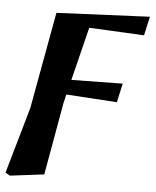

<svg xmlns="http://www.w3.org/2000/svg" viewBox="-52 -531 622 768"><g transform="rotate(5 258.5 -147.0)"><path d="M-2 183 74 -82 145 -471 519 -488 502 -412 281 -423 228 -209 434 -212 417 -136 213 -149 205 -116 153 177 16 194Z"/></g></svg>

Font: Source Serif Pro
Style: Bold Italic
Weight: 700
Italic angle: -12°
Designer: Frank Grießhammer
Foundry: Adobe Systems Incorporated
Version: Version 3.001;hotconv 1.0.111;makeotfexe 2.5.65597